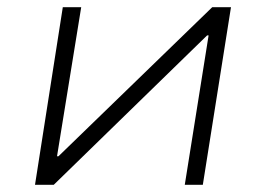

<svg xmlns="http://www.w3.org/2000/svg" viewBox="-20 -512 736 532"><path d="M77 0 154 -492H205L138 -79H142L568 -492H620L542 0H492L558 -414H554L129 0Z"/></svg>

Font: Nunito Sans 7pt SemiExpanded ExtraLight
Style: Italic
Weight: 250
Width: 6
Italic angle: -9°
Designer: Vernon Adams
Foundry: Vernon Adams
Version: Version 3.101;gftools[0.9.27]